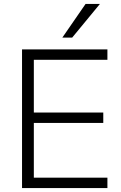

<svg xmlns="http://www.w3.org/2000/svg" viewBox="-20 -956 616 976"><path d="M92 0V-705H526V-652H152V-384H505V-331H152V-53H526V0ZM297 -765 415 -936H488L347 -765Z"/></svg>

Font: Nunito Sans 12pt ExtraLight 12pt Light
Style: Regular
Weight: 300
Version: Version 3.101;gftools[0.9.27]